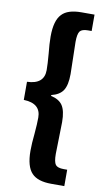

<svg xmlns="http://www.w3.org/2000/svg" viewBox="-106 -860 611 1085"><g transform="rotate(10 200.0 -318.0)"><path d="M270 174Q192 174 158 138Q122 101 122 10Q122 -32 128 -89Q133 -147 133 -182Q133 -263 35 -266V-370Q133 -373 133 -454Q133 -489 128 -547Q122 -604 122 -645Q122 -737 158 -774Q191 -810 270 -810H345V-716H325Q290 -716 278 -701Q266 -685 266 -639Q266 -610 268 -550Q270 -491 270 -455Q270 -391 249 -360Q229 -331 183 -320V-315Q229 -305 249 -276Q270 -245 270 -180Q270 -146 268 -86Q266 -27 266 3Q266 49 278 65Q290 80 325 80H345V174Z"/></g></svg>

Font: Source Han Sans CN Heavy
Style: Bold
Weight: 900
Designer: Ryoko NISHIZUKA (kana & ideographs); Paul D. Hunt (Latin, Greek & Cyrillic); Wenlong ZHANG (bopomofo); Sandoll Communica
Foundry: Adobe Systems Incorporated
Version: Version 1.000;PS 1;hotconv 1.0.78;makeotf.lib2.5.61930